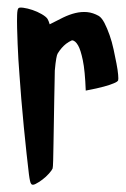

<svg xmlns="http://www.w3.org/2000/svg" viewBox="-20 -575 338 515"><path d="M245.1 -532.2Q252.9 -527.3 260.3 -513.2Q267.6 -499 273.9 -481Q280.3 -462.9 284.7 -442.4Q289.1 -421.9 292.5 -404.3Q295.9 -386.7 296.9 -374.5Q297.9 -362.3 296.9 -359.4Q294.9 -355.5 285.2 -351.6Q276.4 -347.7 258.8 -342.8Q241.2 -337.9 210 -332Q208 -385.7 202.1 -413.6Q196.3 -441.4 189.5 -453.1Q181.6 -466.8 172.9 -466.8Q164.1 -462.9 157.2 -457.5Q150.4 -452.1 145.5 -446.3Q139.6 -439.5 134.8 -431.6Q132.8 -428.7 130.9 -418Q128.9 -407.2 127 -385.7Q127 -378.9 126.5 -357.4Q126 -335.9 125.5 -307.6Q125 -279.3 124.5 -248Q124 -216.8 123.5 -189.9Q123 -163.1 122.6 -144.5Q122.1 -126 121.1 -123Q119.1 -118.2 111.3 -109.4Q103.5 -100.6 93.8 -93.3Q84 -85.9 75.2 -81.5Q66.4 -77.1 63.5 -82Q60.5 -85 57.6 -107.4Q54.7 -129.9 51.3 -162.6Q47.9 -195.3 43.9 -234.4Q40 -273.4 37.1 -309.6Q34.2 -345.7 32.2 -374.5Q30.3 -403.3 29.3 -416Q28.3 -434.6 27.3 -457Q26.4 -479.5 25.9 -499.5Q25.4 -519.5 25.9 -534.7Q26.4 -549.8 29.3 -552.7Q31.2 -555.7 42.5 -554.2Q53.7 -552.7 66.9 -548.3Q80.1 -543.9 91.8 -537.1Q103.5 -530.3 107.4 -524.4Q110.4 -519.5 113.3 -509.8Q131.8 -519.5 148.9 -527.8Q166 -536.1 182.1 -540Q198.2 -543.9 213.9 -542.5Q229.5 -541 245.1 -532.2Z"/></svg>

Font: Jolly Lodger
Style: Regular
Weight: 400
Designer: Stuart Sandler
Foundry: Font Diner, Inc
Version: Version 1.000